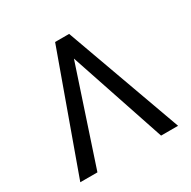

<svg xmlns="http://www.w3.org/2000/svg" viewBox="-162 -885 1036 1042"><g transform="rotate(-30 356.5 -364.0)"><path d="M557.1 0 349.1 -620.6 325.2 -727.5H400.9L663.6 0ZM363.8 -620.6 158.2 0H50.8L313 -727.5H388.2Z"/></g></svg>

Font: V-Inter
Style: Regular-375
Weight: 375
Designer: Rasmus Andersson
Foundry: rsms
Version: Version 4.000;git-4146feb